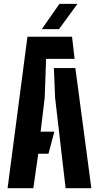

<svg xmlns="http://www.w3.org/2000/svg" viewBox="-20 -994 522 1014"><path d="M20 0 125 -800H360.5L374 -683H223.5L216 -477L194.5 -298.5H267L236 -182H182L156 0ZM326.5 0 271 -477.5 264.5 -634.5H378L462.5 0ZM200.5 -840 294 -973.5H389L291.5 -840Z"/></svg>

Font: Big Shoulders Stencil Text ExtraBold
Style: Regular
Weight: 800
Designer: Patric King
Foundry: XO Type Co
Version: Version 1.000